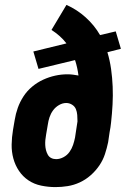

<svg xmlns="http://www.w3.org/2000/svg" viewBox="-20 -755 540 783"><path d="M206 8Q177 8 148 2Q119 -4 96 -19.5Q73 -35 57.5 -58Q42 -81 34.5 -108.5Q27 -136 27.5 -165.5Q28 -195 33 -225L40 -266Q44 -291 52.5 -315Q61 -339 75.5 -361.5Q90 -384 111 -401.5Q132 -419 156 -430Q180 -441 205 -446.5Q230 -452 255 -452Q267 -452 278 -450.5Q289 -449 300 -447Q298 -463 294.5 -479Q291 -495 286 -510L137 -474L116 -545L251 -578Q238 -595 222.5 -608.5Q207 -622 190 -633L251 -735Q294 -716 329.5 -684Q365 -652 388 -612L452 -627L473 -556L418 -542Q428 -509 433 -473.5Q438 -438 439.5 -401.5Q441 -365 439 -328.5Q437 -292 433 -256Q432 -246 430.5 -236Q429 -226 427 -216L421 -175Q416 -151 408 -126.5Q400 -102 385 -80Q370 -58 349.5 -40Q329 -22 305 -11Q281 0 256 4Q231 8 206 8ZM209 -106Q224 -106 239 -114Q254 -122 263.5 -135.5Q273 -149 278 -164Q283 -179 286 -194L289 -214Q291 -226 292.5 -237Q294 -248 296 -260Q296 -273 295 -286Q294 -299 289.5 -310Q285 -321 274 -328Q263 -335 250 -335Q235 -335 220.5 -326.5Q206 -318 196.5 -305Q187 -292 182 -277Q177 -262 175 -247L168 -206Q166 -195 165 -184.5Q164 -174 164.5 -163.5Q165 -153 167.5 -143Q170 -133 175 -124Q180 -115 189 -110.5Q198 -106 209 -106Z"/></svg>

Font: Iosevka Curly Slab HvObl
Style: Regular
Weight: 900
Italic angle: -9°
Monospace: yes
Designer: Belleve Invis
Foundry: Belleve Invis
Version: Version 11.1.0; ttfautohint (v1.8.3)